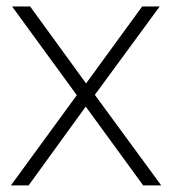

<svg xmlns="http://www.w3.org/2000/svg" viewBox="-20 -560 518 580"><path d="M412.5 0 239 -238 212 -272.5 16.5 -540.5H71L240 -308L266.5 -273.5L467 0ZM13 0 212 -272.5 240 -308 409.5 -540.5H462.5L266.5 -273.5L239 -238L66.5 0Z"/></svg>

Font: Encode Sans Condensed Thin ExtraLight
Style: Regular
Weight: 250
Version: Version 3.002